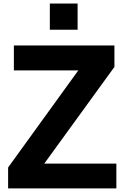

<svg xmlns="http://www.w3.org/2000/svg" viewBox="-20 -1054 692 1074"><path d="M25.4 -117.2 418 -660.2H57.6V-799.8H620.1V-679.7L227.5 -138.7H630.9V0H25.4ZM258.8 -887.7V-1034.2H414.1V-887.7Z"/></svg>

Font: Gothic A1 Black
Style: Regular
Weight: 900
Version: Version 2.50